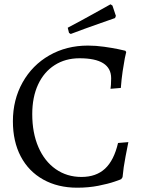

<svg xmlns="http://www.w3.org/2000/svg" viewBox="-20 -861 669 893"><path d="M40 -297Q40 -397 85 -477.5Q130 -558 209.5 -603.5Q289 -649 389 -649Q426 -649 464.5 -643.5Q503 -638 529.5 -632.5Q556 -627 563 -625L567 -619Q565 -613 560.5 -590Q556 -567 550.5 -530Q545 -493 542 -452L494 -448Q495 -453 496 -466.5Q497 -480 497 -497Q497 -590 350 -590Q284 -590 234 -558Q184 -526 157 -467.5Q130 -409 130 -330Q130 -243 158.5 -177Q187 -111 239 -74.5Q291 -38 359 -38Q427 -38 468.5 -76.5Q510 -115 529 -196L577 -200Q574 -185 564 -133.5Q554 -82 550 -37L544 -28Q544 -27 513.5 -16.5Q483 -6 437.5 3Q392 12 339 12Q249 12 181 -26Q113 -64 76.5 -133.5Q40 -203 40 -297ZM309 -703 301 -708 295 -732Q354 -763 415 -797Q476 -831 494 -841L503 -835L519 -787L515 -777Q498 -771 436.5 -749.5Q375 -728 309 -703Z"/></svg>

Font: Sahitya
Style: Regular
Weight: 400
Designer: Juan Pablo del Peral
Foundry: Juan Pablo del Peral (http://www.huertatipografica.com)
Version: Version 1.001;PS 001.000;hotconv 1.0.70;makeotf.lib2.5.58329